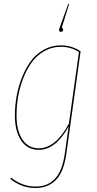

<svg xmlns="http://www.w3.org/2000/svg" viewBox="-20 -757 491 970"><path d="M288.1 -596.2Q278.3 -596.2 278.3 -606Q278.3 -610.8 283.2 -622.1L324.7 -737.3H329.6L292 -617.2Q298.8 -614.7 298.8 -607.4Q298.8 -596.2 288.1 -596.2ZM287.1 -527.8Q342.3 -527.8 387.2 -498L315.4 18.1Q302.2 112.8 262 152.8Q221.7 192.9 159.7 192.9Q88.9 192.9 31.7 146.5L36.1 140.6Q93.3 185.5 159.7 185.5Q188 185.5 210.9 177.2Q233.9 168.9 253.7 150.1Q273.4 131.3 287.4 97.9Q301.3 64.5 307.6 17.6L326.7 -117.7Q261.2 0 176.3 0Q118.2 0 86.7 -47.1Q55.2 -94.2 55.2 -173.3Q55.2 -219.7 63.2 -267.3Q71.3 -314.9 89.6 -362.3Q107.9 -409.7 134 -446Q160.2 -482.4 200 -505.1Q239.7 -527.8 287.1 -527.8ZM287.1 -520.5Q241.2 -520.5 202.9 -498.3Q164.6 -476.1 139.2 -440.4Q113.8 -404.8 96.2 -358.6Q78.6 -312.5 71 -265.9Q63.5 -219.2 63.5 -173.8Q63.5 -98.1 92.8 -53Q122.1 -7.8 176.3 -7.8Q260.7 -7.8 328.1 -132.3L378.9 -494.1Q338.9 -520.5 287.1 -520.5Z"/></svg>

Font: Fira Sans Compressed Eight
Style: Italic
Weight: 100
Width: 3
Italic angle: -8°
Designer: Carrois Corporate & Edenspiekermann AG
Foundry: Carrois Corporate GbR & Edenspiekermann AG
Version: Version 4.203;PS 004.203;hotconv 1.0.88;makeotf.lib2.5.64775